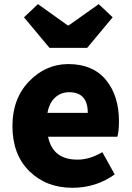

<svg xmlns="http://www.w3.org/2000/svg" viewBox="-20 -892 636 926"><path d="M329.1 13.7Q203.1 13.7 121.6 -66.4Q40 -146.5 40 -284.2Q40 -417 120.6 -500Q201.2 -583 309.6 -583Q427.7 -583 490.7 -506.8Q553.7 -430.7 553.7 -307.6Q553.7 -257.8 545.9 -232.4H211.9Q234.4 -122.1 353.5 -122.1Q413.1 -122.1 473.6 -158.2L533.2 -50.8Q443.4 13.7 329.1 13.7ZM209 -347.7H403.3Q403.3 -447.3 313.5 -447.3Q274.4 -447.3 246.1 -421.9Q217.8 -396.5 209 -347.7ZM218.8 -661.1 95.7 -808.6 163.1 -872.1 306.6 -769.5H311.5L456.1 -872.1L523.4 -808.6L400.4 -661.1Z"/></svg>

Font: Gen Shin Gothic Heavy
Style: Bold
Weight: 900
Designer: [Source Han Sans]
Ryoko NISHIZUKA  (kana & ideographs); Paul D. Hunt (Latin, Greek & Cyrillic); Wenlong ZHANG  (bopomofo
Version: Version 1.002.20150607